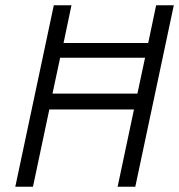

<svg xmlns="http://www.w3.org/2000/svg" viewBox="-20 -708 679 728"><path d="M38 0 184 -688H251L221 -545H542L572 -688H639L493 0H426L488 -293H167L105 0ZM179 -353H501L530 -489H208Z"/></svg>

Font: Saira Semi Condensed Light
Style: Italic
Weight: 300
Width: 4
Italic angle: -12°
Designer: Hector Gatti with collaboration of the Omnibus-Type team
Foundry: Omnibus-Type
Version: Version 1.001; ttfautohint (v1.8)